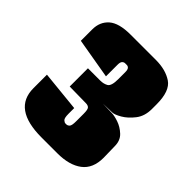

<svg xmlns="http://www.w3.org/2000/svg" viewBox="-124 -729 573 573"><g transform="rotate(45 162.5 -442.5)"><path d="M135 -240Q14 -240 14 -327V-384L142 -371V-347Q142 -329 147 -324.5Q152 -320 156 -320H160Q165 -320 169.5 -324.5Q174 -329 174 -347V-379Q174 -397 169.5 -401.5Q165 -406 156 -406L87 -407V-484H139Q153 -484 163.5 -490Q174 -496 174 -525V-554Q174 -565 170.5 -569Q167 -573 162 -573H155Q150 -573 146 -569Q142 -565 142 -554V-505L14 -527V-575Q14 -607 35.5 -626Q57 -645 106 -645H213Q254 -645 281 -627Q308 -609 308 -553V-533Q308 -503 292.5 -483Q277 -463 259 -452.5Q241 -442 231 -442L193 -441L231 -440Q242 -440 260 -434Q278 -428 293 -414Q308 -400 308 -376L309 -328Q309 -283 280.5 -261.5Q252 -240 202 -240Z"/></g></svg>

Font: Smooch Sans Black
Style: Regular
Weight: 900
Designer: Robert E. Leuschke
Foundry: Robert E. Leuschke
Version: Version 1.010; ttfautohint (v1.8.3)